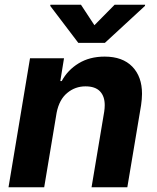

<svg xmlns="http://www.w3.org/2000/svg" viewBox="-20 -792 662 812"><path d="M423.7 -610.8H311.1L192.5 -767L193.2 -772H322.4L379.3 -685.4L464.8 -772H593.8L593 -767ZM518.5 0H367.2L420.8 -320.3Q422.9 -334.5 422.9 -347.3Q422.9 -384.9 402.7 -405.9Q382.5 -426.8 341.6 -426.8Q297.6 -426.8 264.2 -398.8Q230.5 -371.1 219.5 -315.3L166.9 0H16L106.9 -545.5H250.7L235.1 -449.2H241.1Q266 -495.7 312.5 -524.1Q359 -552.6 422.6 -552.6Q498.2 -552.6 539.4 -510.3Q580.6 -468 580.6 -395.2Q580.6 -383.9 579.5 -372Q578.5 -360.1 576.7 -347.3Z"/></svg>

Font: Linik Sans
Style: Bold Italic
Weight: 700
Italic angle: 9°
Designer: Fonts by Rasmus Andersson / Changes by Cristiano Sobral with parts from Marc Monis
Foundry: rsms
Version: Version 3.020; ttfautohint (v1.6)